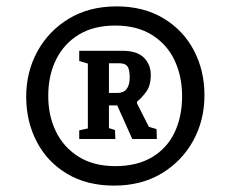

<svg xmlns="http://www.w3.org/2000/svg" viewBox="-20 -808 722 601"><path d="M345 -788Q430 -788 492 -750.5Q554 -713 587 -650Q620 -587 620 -510Q620 -432 585 -368Q550 -304 486.5 -265.5Q423 -227 337 -227Q252 -227 190 -264Q128 -301 95 -364.5Q62 -428 62 -505Q62 -583 97 -647Q132 -711 195.5 -749.5Q259 -788 345 -788ZM341 -728Q273 -728 226.5 -699.5Q180 -671 155.5 -621.5Q131 -572 131 -508Q131 -446 155 -396.5Q179 -347 226 -317.5Q273 -288 341 -288Q409 -288 456 -316Q503 -344 526.5 -393.5Q550 -443 550 -507Q550 -569 526.5 -619Q503 -669 456 -698.5Q409 -728 341 -728ZM363 -649Q409 -649 430.5 -627.5Q452 -606 452 -573Q452 -540 437.5 -520.5Q423 -501 409 -490V-484L446 -411L470 -404L471 -373H394L347 -478H321V-407L340 -401L341 -373H228V-400L255 -406V-609L228 -617V-649ZM354 -610H321V-517H347Q386 -517 386 -566Q386 -590 379 -600Q372 -610 354 -610Z"/></svg>

Font: Grenze Gotisch SemiBold
Style: Regular
Weight: 600
Designer: Renata Polastri
Foundry: Omnibus-Type
Version: Version 1.001